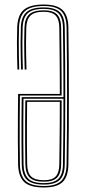

<svg xmlns="http://www.w3.org/2000/svg" viewBox="-20 -823 379 848"><path d="M174 5Q110.8 5 85.9 -20Q61 -45 60 -97Q59 -153.2 58.9 -205.2Q58.8 -257.2 59.1 -307.5Q59.5 -357.8 60 -408H244.2Q244.2 -451.5 244 -497.2Q243.8 -543 243.2 -593.2Q242.8 -643.5 242 -700.5Q241.5 -737.5 225.9 -754.2Q210.2 -771 173 -771Q132 -771 114.6 -754.1Q97.2 -737.2 96 -700Q95 -664.2 94.9 -635.9Q94.8 -607.5 95.4 -579.4Q96 -551.2 97 -516H89Q88 -551.5 87.4 -580.1Q86.8 -608.8 86.9 -637.2Q87 -665.8 88 -700.2Q89.2 -741.5 108.9 -759.5Q128.5 -777.5 173 -777.5Q213.8 -777.5 231.6 -759.6Q249.5 -741.8 250 -700.5Q250.8 -645.2 251.2 -594.4Q251.8 -543.5 252 -495.6Q252.2 -447.8 252.2 -401H68Q67.5 -340 67.1 -289.6Q66.8 -239.2 67 -192.9Q67.2 -146.5 68 -97Q68.8 -45.8 93.4 -23.6Q118 -1.5 174 -1.5Q227 -1.5 250.1 -23.8Q273.2 -46 274 -97.2Q275.2 -180.2 275.8 -254Q276.2 -327.8 276.2 -398.6Q276.2 -469.5 275.8 -543.4Q275.2 -617.2 274 -700.8Q273.2 -752.2 250 -774.4Q226.8 -796.5 173 -796.5Q115.2 -796.5 90.4 -774Q65.5 -751.5 64 -700.8Q63 -665 62.9 -636.2Q62.8 -607.5 63.4 -579.2Q64 -551 65 -516H57Q56 -550.8 55.4 -579.5Q54.8 -608.2 54.9 -637.1Q55 -666 56 -701Q57.5 -755.5 84.6 -779.2Q111.8 -803 173 -803Q230.5 -803 255.9 -779.2Q281.2 -755.5 282 -701Q283.2 -617.5 283.8 -543.5Q284.2 -469.5 284.2 -398.6Q284.2 -327.8 283.8 -254Q283.2 -180.2 282 -97Q281.2 -42.5 256.2 -18.8Q231.2 5 174 5ZM174 -7.8Q121.2 -7.8 99 -28.9Q76.8 -50 76 -97.2Q75.2 -150.5 75 -194.6Q74.8 -238.8 75 -285.8Q75.2 -332.8 75.8 -394H260.2Q260.2 -433.2 260 -480.2Q259.8 -527.2 259.4 -582.4Q259 -637.5 258 -700.8Q257.5 -745.2 237.6 -764.5Q217.8 -783.8 173 -783.8Q122.8 -783.8 102 -763.8Q81.2 -743.8 80 -700.2Q79 -664.5 78.9 -636Q78.8 -607.5 79.4 -579.2Q80 -551 81 -516H73Q72 -551.2 71.4 -580Q70.8 -608.8 70.9 -637.2Q71 -665.8 72 -700.5Q73.2 -748.5 96.8 -769.4Q120.2 -790.2 173 -790.2Q221.5 -790.2 243.5 -769.8Q265.5 -749.2 266 -700.8Q267.2 -617.5 267.8 -543.6Q268.2 -469.8 268.2 -398.9Q268.2 -328 267.8 -254.2Q267.2 -180.5 266 -97.2Q265.5 -49 243.8 -28.4Q222 -7.8 174 -7.8ZM174 -14.2Q218.2 -14.2 237.9 -33.5Q257.5 -52.8 258 -97.2Q258.5 -137.2 259 -176Q259.5 -214.8 259.8 -251.5Q260 -288.2 260.1 -322.2Q260.2 -356.2 260.2 -387H83.8Q83.2 -331 83 -284.8Q82.8 -238.5 83 -193.8Q83.2 -149 84 -97.2Q84.8 -55 104.4 -34.6Q124 -14.2 174 -14.2ZM174 -20.5Q128.8 -20.5 110.8 -39.1Q92.8 -57.8 92 -97.5Q91.2 -148 91 -193Q90.8 -238 91 -283.2Q91.2 -328.5 91.8 -380H252.2Q252.2 -332 252 -284.5Q251.8 -237 251.2 -190.2Q250.8 -143.5 250 -97.5Q249.5 -56.2 231.9 -38.4Q214.2 -20.5 174 -20.5ZM174 -27Q210.8 -27 226.1 -43.8Q241.5 -60.5 242 -97.5Q242.8 -147.5 243.1 -189.9Q243.5 -232.2 243.9 -275.9Q244.2 -319.5 244.2 -373H99.8Q99.2 -317.8 99 -272.1Q98.8 -226.5 99 -184.4Q99.2 -142.2 100 -97.5Q100.5 -59.8 117.6 -43.4Q134.8 -27 174 -27Z"/></svg>

Font: Big Shoulders Inline Text Thin
Style: Regular
Weight: 100
Designer: Patric King
Foundry: XO Type Co
Version: Version 2.002